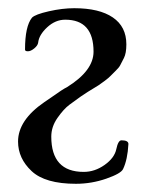

<svg xmlns="http://www.w3.org/2000/svg" viewBox="-20 -434 363 468"><path d="M139 -386Q115 -386 95 -367.5Q75 -349 73 -330Q72 -323 63.5 -316Q55 -309 48 -309Q41 -309 41 -313Q41 -370 58 -391Q66 -399 99 -406.5Q132 -414 161 -414Q222 -414 255 -391.5Q288 -369 288 -326Q288 -304 282 -292.5Q276 -281 273 -275Q270 -269 261 -260.5Q252 -252 249 -248.5Q246 -245 234 -236Q222 -227 220 -226Q190 -208 176.5 -198.5Q163 -189 149 -178.5Q135 -168 120 -146.5Q105 -125 105 -101Q105 -15 184 -15Q211 -15 235 -32Q259 -49 263.5 -70.5Q268 -92 276 -92Q293 -92 293 -83Q291 -45 280 -22Q275 -11 239 1.5Q203 14 165 14Q90 14 57 -17Q24 -48 24 -89Q24 -141 88 -185Q102 -195 107 -198Q132 -216 144 -222Q208 -262 208 -308Q208 -386 139 -386Z"/></svg>

Font: EB Garamond
Style: Regular
Weight: 400
Version: Version 0.012